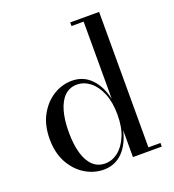

<svg xmlns="http://www.w3.org/2000/svg" viewBox="-137 -857 883 973"><g transform="rotate(-20 304.0 -370.0)"><path d="M257.5 9.5Q205 9.5 158 -19Q111 -47.5 81.2 -101Q51.5 -154.5 51.5 -229.5Q51.5 -304.5 81.2 -358.2Q111 -412 158 -440.8Q205 -469.5 257.5 -469.5Q318.5 -469.5 359.8 -427.5Q401 -385.5 417 -314V-730.5H351.5V-750H507.5V-19.5H572.5V0H417V-145Q401 -74 359.8 -32.2Q318.5 9.5 257.5 9.5ZM275 -17.5Q312.5 -17.5 344.8 -42.5Q377 -67.5 397 -114.8Q417 -162 417 -229.5Q417 -297 397 -344.8Q377 -392.5 344.8 -417.5Q312.5 -442.5 275 -442.5Q236 -442.5 209.2 -417.2Q182.5 -392 168.5 -344.2Q154.5 -296.5 154.5 -229.5Q154.5 -162.5 168.5 -115Q182.5 -67.5 209.2 -42.5Q236 -17.5 275 -17.5Z"/></g></svg>

Font: Bodoni Moda SC 11pt
Style: Regular
Weight: 400
Version: Version 2.005